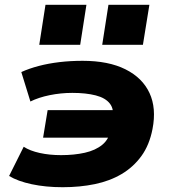

<svg xmlns="http://www.w3.org/2000/svg" viewBox="-20 -771 718 802"><path d="M242 11Q171 11 112.5 -1.5Q54 -14 18 -36L79 -158Q105 -141 146 -132Q187 -123 235 -123Q290 -123 334.5 -133Q379 -143 407.5 -166.5Q436 -190 442 -230L455 -196H160L179 -311H476L450 -272Q458 -313 439.5 -337.5Q421 -362 380 -372.5Q339 -383 282 -383Q234 -383 187.5 -373.5Q141 -364 107 -347L69 -470Q102 -485 142 -495.5Q182 -506 228 -511.5Q274 -517 325 -517Q433 -517 504 -481.5Q575 -446 604.5 -382.5Q634 -319 617 -232Q604 -165 570.5 -119Q537 -73 488 -44Q439 -15 376.5 -2Q314 11 242 11ZM407 -584 433 -751H604L577 -584ZM144 -584 170 -751H341L315 -584Z"/></svg>

Font: Nunito Sans 7pt SemiExpanded Black
Style: Italic
Weight: 900
Width: 6
Italic angle: -9°
Designer: Vernon Adams
Foundry: Vernon Adams
Version: Version 3.101;gftools[0.9.27]